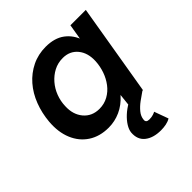

<svg xmlns="http://www.w3.org/2000/svg" viewBox="-197 -644 988 988"><g transform="rotate(-45 296.5 -150.0)"><path d="M383 0 393 -93 461 -500H573L489 0ZM228 12Q164 12 118 -18Q72 -48 49.5 -102Q27 -156 33 -227Q38 -285 58 -337Q78 -389 112 -428Q146 -467 192 -489.5Q238 -512 293 -512Q357 -512 397 -482Q437 -452 454 -399Q471 -346 465 -276Q461 -205 440.5 -151.5Q420 -98 387.5 -61.5Q355 -25 314 -6.5Q273 12 228 12ZM263 -90Q298 -90 327 -106Q356 -122 376.5 -149Q397 -176 408.5 -209Q420 -242 422 -277Q425 -336 395 -372.5Q365 -409 314 -409Q278 -409 248.5 -393.5Q219 -378 196.5 -352Q174 -326 161.5 -293Q149 -260 148 -225Q145 -166 177 -128Q209 -90 263 -90ZM409 212Q353 212 320.5 186Q288 160 292 111Q294 92 307 71Q320 50 341.5 30Q363 10 393 -7L485 0Q464 14 441 31Q418 48 402 67.5Q386 87 384 109Q381 130 406 130Q422 130 434.5 126Q447 122 451 119L479 196Q464 205 446 208.5Q428 212 409 212Z"/></g></svg>

Font: Figtree SemiBold
Style: Italic
Weight: 600
Italic angle: -9.5°
Foundry: Erik Kennedy
Version: Version 2.001;gftools[0.9.30]